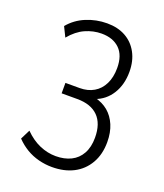

<svg xmlns="http://www.w3.org/2000/svg" viewBox="-134 -802 766 899"><g transform="rotate(20 249.0 -352.5)"><path d="M231 8Q197 8 164 -0.5Q131 -9 102.5 -26Q74 -43 50 -68L74 -116Q110 -80 149.5 -63Q189 -46 230 -46Q273 -46 305.5 -62Q338 -78 356 -110.5Q374 -143 374 -190Q374 -260 338 -296Q302 -332 234 -332H156V-384H227Q267 -384 297 -401.5Q327 -419 343.5 -452.5Q360 -486 360 -532Q360 -595 327 -627Q294 -659 237 -659Q196 -659 156.5 -641.5Q117 -624 83 -583L59 -632Q92 -672 141.5 -692.5Q191 -713 245 -713Q298 -713 337 -691.5Q376 -670 398 -629.5Q420 -589 420 -535Q420 -471 391 -424.5Q362 -378 311 -360V-366Q349 -357 376.5 -334Q404 -311 419.5 -274.5Q435 -238 435 -190Q435 -129 409 -84Q383 -39 337.5 -15.5Q292 8 231 8Z"/></g></svg>

Font: Nunito Sans 10pt Condensed Light
Style: Regular
Weight: 300
Width: 3
Designer: Vernon Adams
Foundry: Vernon Adams
Version: Version 3.101;gftools[0.9.27]